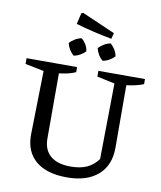

<svg xmlns="http://www.w3.org/2000/svg" viewBox="-103 -1062 967 1153"><g transform="rotate(10 380.0 -485.0)"><path d="M384 10Q261 10 194.5 -45.5Q128 -101 128 -204L136 -595L22 -618V-653H330V-622Q310 -613 286 -607Q262 -601 229 -597V-200Q229 -131 271.5 -94.5Q314 -58 395 -58Q453 -58 493 -76Q533 -94 562 -133L568 -595L460 -618V-653H744V-622Q722 -613 696.5 -607Q671 -601 640 -597L641 -215Q641 -108 573 -49Q505 10 384 10ZM503 -856Q448 -866 393 -879Q338 -892 283 -908L299 -976L310 -980L512 -892ZM297 -717Q282 -730 270.5 -749Q259 -768 255 -787Q269 -802 288 -813.5Q307 -825 328 -828Q344 -814 355 -795.5Q366 -777 368 -756Q356 -742 336.5 -731Q317 -720 297 -717ZM474 -717Q458 -730 447 -749Q436 -768 432 -787Q446 -802 465.5 -813.5Q485 -825 505 -828Q520 -814 531.5 -795.5Q543 -777 546 -756Q533 -742 513.5 -731Q494 -720 474 -717Z"/></g></svg>

Font: Piazzolla 24pt Medium
Style: Regular
Weight: 500
Designer: Juan Pablo del Peral
Foundry: Huerta Tipografica
Version: Version 2.005